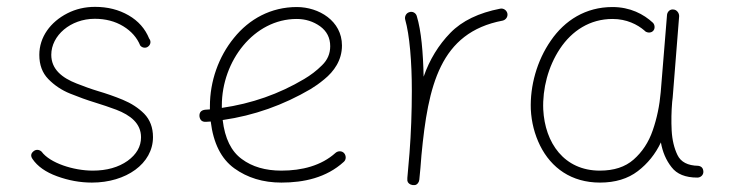

<svg xmlns="http://www.w3.org/2000/svg" viewBox="-20 -527 2147 565"><path d="M416 -390.1C423.3 -395.5 425.3 -405.8 418.9 -413.6C407.2 -442.4 387.2 -465.3 358.4 -481.9C329.6 -498.5 296.9 -506.8 259.8 -506.8C230 -506.8 203.1 -500.5 178.2 -487.8C128.4 -462.4 95.7 -418 95.7 -365.7C95.7 -335.9 104.5 -312.5 122.1 -294.4C139.6 -276.4 161.1 -261.7 186.5 -251.5C211.9 -241.2 236.3 -232.4 260.3 -225.1C280.8 -218.8 301.3 -211.9 322.3 -204.1C363.8 -188 395 -164.1 395 -123C395 -95.7 381.8 -72.8 355.5 -53.7C328.6 -34.7 294.4 -24.9 252.9 -24.9C195.8 -24.9 127 -47.4 102.5 -80.6C97.2 -85.9 87.9 -88.4 80.1 -83C70.8 -76.2 69.3 -68.4 75.7 -59.1C90.3 -37.6 114.3 -20.5 147.9 -8.3C181.2 3.9 215.3 10.3 250.5 10.3C351.1 10.3 430.2 -45.4 430.2 -123.5C430.2 -151.9 421.4 -174.8 404.3 -192.4C387.2 -209.5 366.2 -223.1 341.3 -233.4C316.4 -243.7 292 -252 269 -258.8C248 -265.1 226.6 -272.9 205.6 -281.2C162.6 -297.9 130.9 -323.2 130.9 -365.7C130.9 -422.4 187.5 -471.7 258.8 -471.7C290.5 -471.7 318.8 -464.4 342.8 -449.7C366.7 -435.1 383.3 -416 392.6 -393.1C398.9 -385.3 409.7 -384.8 416 -390.1Z M991.7 -50.8C999 -57.1 999 -68.8 992.7 -76.2C986.3 -83.5 974.6 -83.5 967.3 -77.1C925.8 -39.6 868.7 -24.9 808.1 -24.9C761.2 -24.9 722.2 -36.1 691.4 -59.1C660.6 -81.5 641.6 -119.6 635.3 -173.8C727.5 -187 814 -217.8 894.5 -265.1C906.7 -272.5 919.9 -281.7 934.1 -293.5C962.9 -316.9 986.3 -349.6 986.3 -393.1C986.3 -465.8 918 -506.3 853.5 -506.3C777.3 -506.3 713.4 -471.2 668.5 -415.5C623 -359.9 597.7 -287.6 597.7 -214.8V-205.1C593.3 -204.6 588.4 -204.6 583.5 -204.1C571.8 -202.6 566.4 -196.3 566.9 -185.1C568.4 -173.3 574.7 -168 585.9 -168.5C590.8 -168.9 595.7 -168.9 600.1 -169.4C607.9 -105.5 630.9 -59.6 669.4 -31.7C708 -3.9 753.9 10.3 808.1 10.3C874 10.3 940.4 -3.9 991.7 -50.8ZM853 -471.2C878.9 -471.2 901.9 -463.9 921.9 -449.7C941.9 -435.1 951.7 -415.5 951.7 -391.1C951.7 -369.1 943.8 -350.6 927.7 -335C911.6 -318.8 894 -305.7 875 -294.4C801.3 -250.5 720.7 -222.2 632.8 -209.5V-216.3C632.8 -347.7 727.5 -471.2 853 -471.2Z M1194.3 17.6H1196.3C1203.6 18.6 1209 15.1 1212.4 7.8L1213.9 2C1216.3 -20.5 1218.3 -44.4 1220.2 -70.3C1239.7 -274.9 1274.4 -431.2 1459 -466.3C1468.3 -468.3 1475.1 -477.5 1473.1 -487.3C1471.2 -496.6 1461.9 -503.4 1452.1 -501.5C1389.2 -489.3 1339.8 -465.8 1305.2 -430.2C1270.5 -394.5 1244.1 -351.6 1226.6 -301.3C1225.1 -371.6 1219.7 -436.5 1206.5 -479.5C1204.1 -488.8 1193.8 -494.6 1184.6 -491.2C1175.3 -488.8 1169.9 -478.5 1172.4 -469.2C1178.7 -446.8 1183.6 -417 1187 -379.4C1190.4 -341.8 1191.9 -302.2 1191.9 -259.8C1191.9 -197.8 1189.5 -133.8 1185.1 -77.1C1183.1 -53.2 1180.7 -28.3 1178.7 -3.4V-2V0C1177.7 7.3 1181.2 12.7 1188.5 16.1L1194.3 17.6Z M1745.1 -24.9C1640.1 -24.9 1583.5 -106.4 1578.6 -205.1C1576.2 -265.6 1592.8 -331.1 1627.9 -383.8C1663.1 -436.5 1715.8 -471.2 1782.7 -471.2C1824.2 -471.2 1856 -454.6 1876 -437.5C1881.8 -430.2 1894.5 -429.2 1900.9 -435.1C1908.2 -440.9 1907.7 -453.6 1901.4 -460C1874 -485.4 1834.5 -506.3 1782.2 -506.3C1703.6 -506.3 1642.1 -467.3 1601.1 -407.7C1559.6 -348.1 1539.6 -273.9 1542 -205.6C1543.9 -167 1553.2 -131.3 1569.3 -98.6C1602.1 -32.7 1661.6 10.3 1745.6 10.3C1790.5 10.3 1827.6 -1 1856.9 -23.4C1885.7 -45.4 1908.7 -73.7 1924.8 -107.9C1929.7 -80.1 1939.9 -55.7 1956.1 -35.2C1971.7 -14.6 1997.1 -4.4 2032.2 -4.4C2042 -4.4 2050.3 -12.2 2049.8 -22C2049.3 -32.2 2044.4 -37.6 2034.7 -39.1C2003.9 -39.6 1983.4 -50.3 1973.6 -70.8C1963.9 -90.8 1958 -115.2 1956.5 -143.1C1955.1 -170.9 1955.6 -198.7 1958 -227.1C1959 -234.9 1960 -242.7 1960.4 -251L1978.5 -479C1979 -488.8 1971.2 -498.5 1961.9 -499C1952.1 -500.5 1944.3 -493.2 1942.9 -483.9L1924.3 -255.9C1920.9 -216.3 1913.1 -178.7 1900.9 -143.6C1888.7 -107.9 1869.6 -79.6 1844.7 -57.6C1819.8 -35.6 1786.6 -24.9 1745.1 -24.9Z"/></svg>

Font: Mikhak ExtraLight
Style: Regular
Weight: 200
Designer: Amin Abedi
Version: Version 3.2